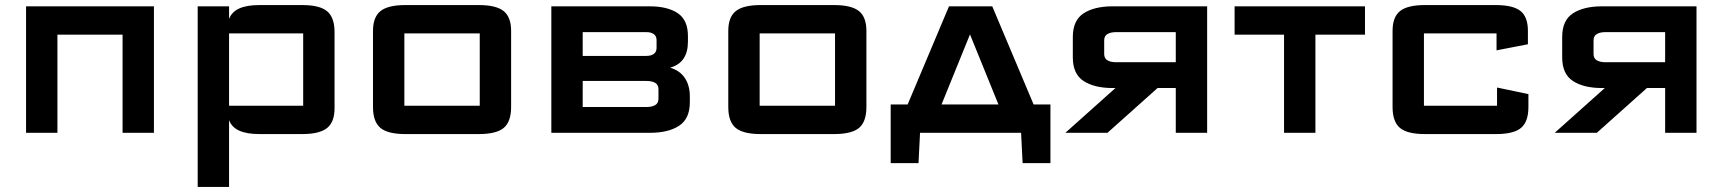

<svg xmlns="http://www.w3.org/2000/svg" viewBox="-20 -525 6810 759"><path d="M83 0V-500H588.5V0H464.5V-388H207V0Z M761.5 214V-500H885.5V-450Q896 -478 925.8 -491.5Q955.5 -505 1005.5 -505H1174.5Q1244 -505 1273.2 -480.5Q1302.5 -456 1302.5 -398V-97Q1302.5 -42.5 1272.8 -18.8Q1243 5 1174.5 5H1005.5Q955.5 5 925.8 -8.5Q896 -22 885.5 -50V214ZM885.5 -107H1178.5Q1178.5 -107 1178.5 -107Q1178.5 -107 1178.5 -107V-393Q1178.5 -393 1178.5 -393Q1178.5 -393 1178.5 -393H885.5Z M1454.5 -102V-403Q1454.5 -457.5 1484.2 -481.2Q1514 -505 1582.5 -505H1872.5Q1941.5 -505 1971 -481.2Q2000.5 -457.5 2000.5 -403V-102Q2000.5 -44 1971.5 -19.5Q1942.5 5 1872.5 5H1582.5Q1513 5 1483.8 -19.5Q1454.5 -44 1454.5 -102ZM1578.5 -107Q1578.5 -107 1578.5 -107Q1578.5 -107 1578.5 -107H1876.5Q1876.5 -107 1876.5 -107Q1876.5 -107 1876.5 -107V-393Q1876.5 -393 1876.5 -393Q1876.5 -393 1876.5 -393H1578.5Q1578.5 -393 1578.5 -393Q1578.5 -393 1578.5 -393Z M2159.5 0V-500H2548.5Q2618.5 -500 2659 -473Q2699.5 -446 2699.5 -382.5V-360Q2699.5 -319.5 2682.2 -293.5Q2665 -267.5 2629 -257.5Q2667 -246.5 2687 -217Q2707 -187.5 2707 -143.5V-121Q2707 -55.5 2664.5 -27.8Q2622 0 2549.5 0ZM2283.5 -102H2536Q2557 -102 2570 -109.5Q2583 -117 2583 -134.5V-172.5Q2583 -190 2570 -197.5Q2557 -205 2536 -205H2283.5ZM2283.5 -304H2535Q2554 -304 2564.8 -312Q2575.5 -320 2575.5 -336V-366Q2575.5 -382 2564.8 -390Q2554 -398 2535 -398H2283.5Z M2859 -102V-403Q2859 -457.5 2888.8 -481.2Q2918.5 -505 2987 -505H3277Q3346 -505 3375.5 -481.2Q3405 -457.5 3405 -403V-102Q3405 -44 3376 -19.5Q3347 5 3277 5H2987Q2917.5 5 2888.2 -19.5Q2859 -44 2859 -102ZM2983 -107Q2983 -107 2983 -107Q2983 -107 2983 -107H3281Q3281 -107 3281 -107Q3281 -107 3281 -107V-393Q3281 -393 3281 -393Q3281 -393 3281 -393H2983Q2983 -393 2983 -393Q2983 -393 2983 -393Z M3501 120V-112H3568L3731.5 -500H3902.5L4066 -112H4132.5V120H4022.5L4016.5 0H3617L3611 120ZM3702 -112H3927L3814.5 -389Z M4191.5 0 4389.5 -177H4378.5Q4306 -177 4263.5 -204.8Q4221 -232.5 4221 -298V-379Q4221 -444.5 4263.5 -472.2Q4306 -500 4378.5 -500H4752V0H4628V-177H4556L4358 0ZM4392 -279H4628V-398H4392Q4371 -398 4358 -390.5Q4345 -383 4345 -365.5V-311.5Q4345 -294 4358 -286.5Q4371 -279 4392 -279Z M5056 0V-388H4860.5V-500H5376V-388H5180V0Z M5485 -102V-403Q5485 -458 5514.8 -481.5Q5544.5 -505 5613 -505H5892Q5961.5 -505 5990.8 -481.5Q6020 -458 6020 -403V-350L5896 -326V-393Q5896 -393 5896 -393Q5896 -393 5896 -393H5609Q5609 -393 5609 -393Q5609 -393 5609 -393V-107Q5609 -107 5609 -107Q5609 -107 5609 -107H5898Q5898 -107 5898 -107Q5898 -107 5898 -107V-179L6022 -153V-102Q6022 -44 5993 -19.5Q5964 5 5894 5H5613Q5543 5 5514 -19.5Q5485 -44 5485 -102Z M6126 0 6324 -177H6313Q6240.5 -177 6198 -204.8Q6155.5 -232.5 6155.5 -298V-379Q6155.5 -444.5 6198 -472.2Q6240.5 -500 6313 -500H6686.5V0H6562.5V-177H6490.5L6292.5 0ZM6326.5 -279H6562.5V-398H6326.5Q6305.5 -398 6292.5 -390.5Q6279.5 -383 6279.5 -365.5V-311.5Q6279.5 -294 6292.5 -286.5Q6305.5 -279 6326.5 -279Z"/></svg>

Font: Science Gothic
Style: Regular
Weight: 400
Designer: Thomas Phinney, Vassil Kateliev, Brandon Buerkle
Foundry: Font Detective LLC
Version: Version 1.018